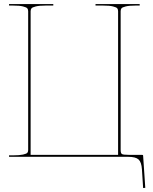

<svg xmlns="http://www.w3.org/2000/svg" viewBox="-20 -780 760 955"><path d="M24.9 0V-7.3H44.9Q77.1 -7.3 94.5 -11.2Q111.8 -15.1 116 -20Q120.1 -24.9 120.1 -33.7V-724.1Q120.1 -732.9 116 -738.3Q111.8 -743.7 94.5 -748Q77.1 -752.4 44.9 -752.4H24.9V-759.8H245.1V-752.4H207.5Q175.3 -752.4 158 -748Q140.6 -743.7 136.5 -738.3Q132.3 -732.9 132.3 -724.1V-9.8H567.4V-724.1Q567.4 -732.9 563.5 -738.3Q559.6 -743.7 542.2 -748Q524.9 -752.4 492.7 -752.4H455.1V-759.8H674.8V-752.4H654.8Q622.6 -752.4 605.2 -748Q587.9 -743.7 584 -738.3Q580.1 -732.9 580.1 -724.1V-33.7Q580.1 -17.6 586.7 -13.7Q593.3 -9.8 620.1 -9.8H687Q691.9 -9.8 691.9 -5.4L702.6 154.3L691.9 155.3L686 62.5Q683.6 26.4 669.2 13.2Q654.8 0 617.7 0H132.3Z"/></svg>

Font: Znikomit
Style: Regular
Weight: 100
Designer: gluk
Foundry: gluk
Version: Version 0.53